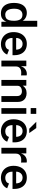

<svg xmlns="http://www.w3.org/2000/svg" viewBox="1612 -2412 810 4073"><g transform="rotate(90 2016.5 -375.0)"><path d="M41.5 -267Q41.5 -350.5 65.8 -411.8Q90 -473 138 -506.2Q186 -539.5 254.5 -539.5Q295.5 -539.5 329.2 -526.5Q363 -513.5 386 -493.8Q409 -474 420.5 -452V-760.5H546V0H441.5L440 -108.5Q424 -60 383.2 -25Q342.5 10 266 10Q196 10 145.5 -22.2Q95 -54.5 68.2 -116.8Q41.5 -179 41.5 -267ZM291.5 -81.5Q337 -81.5 365.2 -100.8Q393.5 -120 407 -161.2Q420.5 -202.5 420.5 -270.5Q419.5 -358.5 388.8 -402.5Q358 -446.5 293 -446.5Q233.5 -446.5 199 -403.5Q164.5 -360.5 164.5 -270.5Q164.5 -178 197.5 -129.8Q230.5 -81.5 291.5 -81.5Z M910.5 -539.5Q987.5 -539.5 1041.2 -506.5Q1095 -473.5 1122.8 -413.8Q1150.5 -354 1150.5 -273.5V-236H784.5Q784 -190.5 799.2 -155.8Q814.5 -121 844 -101.5Q873.5 -82 915.5 -82Q961 -82 992.8 -102Q1024.5 -122 1035 -161.5L1137.5 -122.5Q1120.5 -80.5 1087 -50.8Q1053.5 -21 1009.5 -5.5Q965.5 10 918 10Q841.5 10 783.2 -22.8Q725 -55.5 692.8 -116.2Q660.5 -177 660.5 -259Q660.5 -340.5 690.2 -404.2Q720 -468 776.5 -503.8Q833 -539.5 910.5 -539.5ZM1033 -313Q1033 -352 1019.2 -383Q1005.5 -414 977.8 -432Q950 -450 910 -450Q870.5 -450 842 -430.5Q813.5 -411 798.8 -379.5Q784 -348 784.5 -313Z M1265.5 -529H1384.5V-414.5Q1404 -473.5 1447.2 -506.5Q1490.5 -539.5 1547.5 -539.5Q1569 -539.5 1578.5 -534.5V-415Q1568.5 -420 1548 -420Q1531 -421 1523 -421Q1458.5 -421 1424 -391.5Q1389.5 -362 1389.5 -307.5V0H1265.5Z M1675.5 -529H1797.5V-453.5Q1818.5 -488.5 1858.5 -511.8Q1898.5 -535 1956.5 -535Q2007.5 -535 2049.5 -515Q2091.5 -495 2116.5 -453Q2141.5 -411 2141.5 -348V0H2017V-333.5Q2017 -383.5 1989.2 -409.5Q1961.5 -435.5 1916 -435.5Q1885 -435.5 1858.5 -425.2Q1832 -415 1815.8 -394.8Q1799.5 -374.5 1799.5 -345.5V0H1675.5Z M2393.5 0H2274V-529H2393.5ZM2272 -739.5H2395V-621.5H2272Z M2759.5 -539.5Q2836.5 -539.5 2890.2 -506.5Q2944 -473.5 2971.8 -413.8Q2999.5 -354 2999.5 -273.5V-236H2633.5Q2633 -190.5 2648.2 -155.8Q2663.5 -121 2693 -101.5Q2722.5 -82 2764.5 -82Q2810 -82 2841.8 -102Q2873.5 -122 2884 -161.5L2986.5 -122.5Q2969.5 -80.5 2936 -50.8Q2902.5 -21 2858.5 -5.5Q2814.5 10 2767 10Q2690.5 10 2632.2 -22.8Q2574 -55.5 2541.8 -116.2Q2509.5 -177 2509.5 -259Q2509.5 -340.5 2539.2 -404.2Q2569 -468 2625.5 -503.8Q2682 -539.5 2759.5 -539.5ZM2882 -313Q2882 -352 2868.2 -383Q2854.5 -414 2826.8 -432Q2799 -450 2759 -450Q2719.5 -450 2691 -430.5Q2662.5 -411 2647.8 -379.5Q2633 -348 2633.5 -313ZM2802 -591H2710L2563.5 -740H2696.5Z M3114.5 -529H3233.5V-414.5Q3253 -473.5 3296.2 -506.5Q3339.5 -539.5 3396.5 -539.5Q3418 -539.5 3427.5 -534.5V-415Q3417.5 -420 3397 -420Q3380 -421 3372 -421Q3307.5 -421 3273 -391.5Q3238.5 -362 3238.5 -307.5V0H3114.5Z M3747 -539.5Q3824 -539.5 3877.8 -506.5Q3931.5 -473.5 3959.2 -413.8Q3987 -354 3987 -273.5V-236H3621Q3620.5 -190.5 3635.8 -155.8Q3651 -121 3680.5 -101.5Q3710 -82 3752 -82Q3797.5 -82 3829.2 -102Q3861 -122 3871.5 -161.5L3974 -122.5Q3957 -80.5 3923.5 -50.8Q3890 -21 3846 -5.5Q3802 10 3754.5 10Q3678 10 3619.8 -22.8Q3561.5 -55.5 3529.2 -116.2Q3497 -177 3497 -259Q3497 -340.5 3526.8 -404.2Q3556.5 -468 3613 -503.8Q3669.5 -539.5 3747 -539.5ZM3869.5 -313Q3869.5 -352 3855.8 -383Q3842 -414 3814.2 -432Q3786.5 -450 3746.5 -450Q3707 -450 3678.5 -430.5Q3650 -411 3635.2 -379.5Q3620.5 -348 3621 -313Z"/></g></svg>

Font: 1883 Sans SemiBold
Style: Regular
Weight: 600
Designer: 1883 Sans project is a fork of Public Sans.
Version: Version 1.009